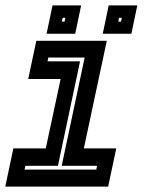

<svg xmlns="http://www.w3.org/2000/svg" viewBox="-20 -691 536 711"><path d="M-0.5 0 29.5 -141.5H149.5L204.5 -398.5H84.5L114.5 -540H375.5L290.5 -141.5H410.5L380.5 0ZM71 -63H336.5L339.5 -77H208.5L293.5 -478H159L156 -464H276.5L194.5 -77H74ZM360.5 -566 382.5 -671H488.5L466.5 -566ZM152.5 -566 174.5 -671H280.5L258.5 -566ZM209 -611H219L222 -625H212ZM418 -611H428L431 -625H421Z"/></svg>

Font: Tourney Thin
Style: Bold Italic
Weight: 700
Italic angle: -12°
Version: Version 1.015